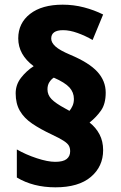

<svg xmlns="http://www.w3.org/2000/svg" viewBox="-20 -787 517 821"><path d="M47 -388Q47 -425 70 -454.5Q93 -484 124 -504Q58 -553 58 -623Q58 -688 108.5 -727.5Q159 -767 248 -767Q295 -767 339 -755.5Q383 -744 421 -725L376 -616Q345 -634 311.5 -646Q278 -658 250 -658Q199 -658 199 -622Q199 -605 217 -588.5Q235 -572 280 -553Q361 -519 396.5 -480Q432 -441 432 -391Q432 -343 412 -314.5Q392 -286 363 -263Q390 -242 405.5 -212.5Q421 -183 421 -145Q421 -75 368.5 -30.5Q316 14 217 14Q122 14 52 -28V-148Q90 -126 137 -110.5Q184 -95 216 -95Q250 -95 265 -107Q280 -119 280 -140Q280 -154 274.5 -164Q269 -174 252 -185Q235 -196 201 -212Q152 -235 117.5 -258.5Q83 -282 65 -313Q47 -344 47 -388ZM183 -405Q183 -381 200.5 -363Q218 -345 259 -323L277 -313Q284 -321 290 -334Q296 -347 296 -364Q296 -392 277 -413Q258 -434 210 -455Q199 -448 191 -435.5Q183 -423 183 -405Z"/></svg>

Font: Noto Sans Ethiopic SemiCondensed Black
Style: Regular
Weight: 900
Width: 4
Designer: Monotype Design Team
Foundry: Monotype Imaging Inc.
Version: Version 2.102; ttfautohint (v1.8.4.7-5d5b)